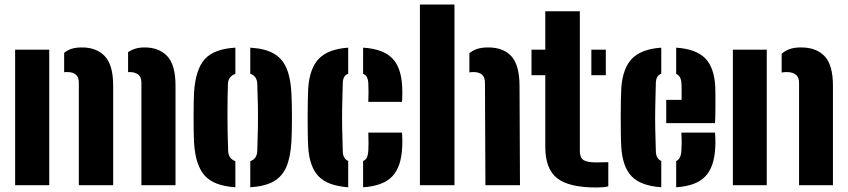

<svg xmlns="http://www.w3.org/2000/svg" viewBox="-20 -820 3752 850"><path d="M606 0V-454Q606 -479 591.8 -490Q577.5 -501 554 -501Q549.5 -501 547 -500.5V-589Q561.5 -599 579.2 -604.5Q597 -610 620 -610Q684.5 -610 720.8 -571Q757 -532 757 -441V0ZM329 0V-454Q329 -501 278 -501Q275 -501 271.5 -501Q268 -501 264 -500V-586Q278.5 -598 297 -604Q315.5 -610 343 -610Q407.5 -610 444.2 -571Q481 -532 481 -441V0ZM47 0V-600H198V0Z M839 -191Q838 -210 837.5 -239.2Q837 -268.5 837 -301.2Q837 -334 837.5 -363Q838 -392 839 -410Q845.5 -512 886.2 -557.8Q927 -603.5 1022 -609V-493Q990 -481.5 989 -448Q987 -386.5 987 -309.2Q987 -232 990 -153Q991 -117.5 1022 -106.5V9Q926 3 885.2 -43.8Q844.5 -90.5 839 -191ZM1088 9V-106.5Q1118 -116.5 1119 -153Q1121 -212 1121.8 -258.5Q1122.5 -305 1121.8 -349.8Q1121 -394.5 1119 -448Q1118 -483.5 1088 -493.5V-609Q1153.5 -605 1191.8 -583Q1230 -561 1248.2 -518.5Q1266.5 -476 1270 -410Q1271 -391 1271.8 -361.5Q1272.5 -332 1272.5 -299.5Q1272.5 -267 1271.8 -238Q1271 -209 1270 -191Q1266 -124 1247.8 -81.2Q1229.5 -38.5 1191.2 -16.8Q1153 5 1088 9Z M1344.5 -168Q1343 -191.5 1342.5 -228.5Q1342 -265.5 1342 -305.8Q1342 -346 1342.8 -379.8Q1343.5 -413.5 1344.5 -430Q1351 -519 1392.5 -561Q1434 -603 1521.5 -609V-493.5Q1498.5 -485.5 1497.5 -453Q1495.5 -392 1494.8 -344.5Q1494 -297 1494.8 -251.5Q1495.5 -206 1497.5 -151Q1498 -117.5 1521.5 -107.5V9Q1430 2.5 1390 -39.8Q1350 -82 1344.5 -168ZM1610.5 -369Q1611.5 -384 1611.5 -411Q1611.5 -438 1610.5 -453Q1609.5 -467.5 1604.8 -477.8Q1600 -488 1587.5 -493V-609Q1675.5 -603.5 1716 -562.5Q1756.5 -521.5 1760.5 -436Q1761.5 -419.5 1761 -396.2Q1760.5 -373 1759.5 -369ZM1587.5 9V-107Q1600 -112.5 1604.8 -123.8Q1609.5 -135 1610.5 -152Q1611.5 -167 1611.5 -185.5Q1611.5 -204 1610.5 -233H1759.5Q1760.5 -227 1761 -205.8Q1761.5 -184.5 1760.5 -168Q1756.5 -80.5 1716 -38.5Q1675.5 3.5 1587.5 9Z M1839 0V-800H1992V0ZM2129 0 2127 -454Q2127 -501 2076 -501Q2067 -501 2058 -499.5V-584.5Q2073 -597 2092.8 -603.5Q2112.5 -610 2141 -610Q2208.5 -610 2244 -571Q2279.5 -532 2280 -441L2282 0Z M2333 -487V-600H2394V-770H2547V-152Q2547 -121.5 2563.5 -111.2Q2580 -101 2619 -101Q2632.5 -101 2645 -101.5Q2657.5 -102 2673 -102V5Q2661 8 2648 9Q2635 10 2619 10Q2498.5 10 2446.2 -31.2Q2394 -72.5 2394 -170V-487ZM2598 -487V-600H2662V-487Z M2730.5 -168Q2729 -191.5 2728.5 -228.5Q2728 -265.5 2728 -305.8Q2728 -346 2728.8 -379.8Q2729.5 -413.5 2730.5 -430Q2737 -519 2778.5 -561Q2820 -603 2907.5 -609V-493.5Q2884.5 -485.5 2883.5 -453Q2881.5 -392 2880.8 -344.5Q2880 -297 2880.8 -251.5Q2881.5 -206 2883.5 -151Q2884 -117.5 2907.5 -107.5V9Q2816 2.5 2776 -39.8Q2736 -82 2730.5 -168ZM2929.5 -275V-378H2997.5Q2997.5 -403.5 2997.5 -425Q2997.5 -446.5 2996.5 -453Q2995 -483 2973.5 -493V-609Q3061.5 -603 3101.8 -562.2Q3142 -521.5 3146.5 -436Q3147 -424 3147.2 -396.5Q3147.5 -369 3147.2 -336Q3147 -303 3145.5 -275ZM2973.5 9V-107Q2994.5 -116.5 2996.5 -152Q2997.5 -167 2997.8 -185.5Q2998 -204 2996.5 -233H3145.5Q3146.5 -227 3147 -205.8Q3147.5 -184.5 3146.5 -168Q3142.5 -80.5 3102 -38.5Q3061.5 3.5 2973.5 9Z M3517.5 0V-454Q3517.5 -501 3461.5 -501Q3456.5 -501 3451.2 -500.5Q3446 -500 3440.5 -499V-582Q3456 -595.5 3476.2 -602.8Q3496.5 -610 3526.5 -610Q3594 -610 3630.8 -571Q3667.5 -532 3667.5 -441V0ZM3224.5 0V-600H3374.5V0Z"/></svg>

Font: Big Shoulders Stencil Text Black
Style: Regular
Weight: 900
Designer: Patric King
Foundry: XO Type Co
Version: Version 1.000